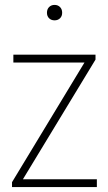

<svg xmlns="http://www.w3.org/2000/svg" viewBox="-20 -763 442 783"><path d="M29 0V-20L324.5 -508H34.5V-540H369.5V-520L73.5 -32H375V0ZM202.5 -680Q189 -680 180.2 -688.5Q171.5 -697 171.5 -711Q171.5 -725.5 180.2 -734.2Q189 -743 202.5 -743Q216 -743 224.8 -734.2Q233.5 -725.5 233.5 -711Q233.5 -697 224.8 -688.5Q216 -680 202.5 -680Z"/></svg>

Font: Encode Sans SmCnd Th
Style: Regular
Weight: 100
Width: 4
Designer: Multiple Designers
Foundry: Impallari Type
Version: Version 3.002; ttfautohint (v1.8.3) -l 8 -r 50 -G 200 -x 14 